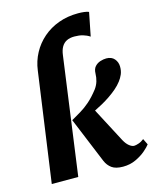

<svg xmlns="http://www.w3.org/2000/svg" viewBox="-124 -921 826 1015"><g transform="rotate(-15 289.0 -413.5)"><path d="M34 0 118 -599Q124.5 -649 147.8 -692.2Q171 -735.5 208.5 -768Q246 -800.5 294.8 -818.2Q343.5 -836 401.5 -836Q418.5 -836 434 -834.2Q449.5 -832.5 460 -828L434.5 -699.5Q417 -711 396.8 -716.8Q376.5 -722.5 351 -722.5Q326 -722.5 308.8 -714Q291.5 -705.5 281 -687.8Q270.5 -670 267 -641.5L179 0ZM422.5 9Q382.5 9 361.2 -6.5Q340 -22 329 -48L226 -298Q252 -313 277 -327.8Q302 -342.5 328 -365Q354 -387.5 382.5 -424Q396 -442.5 402 -462.5Q408 -482.5 408.5 -504.5Q409 -529 421.2 -542.5Q433.5 -556 451 -561.5Q468.5 -567 483.5 -567Q512.5 -567 527.8 -549.2Q543 -531.5 543.5 -507.5Q544 -483 535.8 -464.2Q527.5 -445.5 516.5 -431.5Q502.5 -413 483.2 -396.5Q464 -380 442.2 -365.2Q420.5 -350.5 398.2 -338.2Q376 -326 355.5 -316L454.5 -127.5Q466.5 -105.5 481 -94Q495.5 -82.5 507.5 -82.5Q516.5 -82.5 532.2 -87.8Q548 -93 562 -104.5L578 -71.5Q569.5 -59.5 547.2 -40.2Q525 -21 493 -6Q461 9 422.5 9Z"/></g></svg>

Font: Merriweather ExtraBold
Style: Italic
Weight: 800
Italic angle: -7.8°
Version: Version 2.101